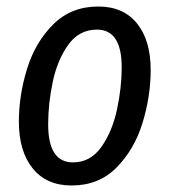

<svg xmlns="http://www.w3.org/2000/svg" viewBox="-20 -558 521 590"><path d="M38 -184Q38 -266 63.5 -347.5Q89 -429 144 -483.5Q199 -538 282 -538Q359 -538 401 -486Q443 -434 443 -343Q443 -262 418 -180.5Q393 -99 338.5 -43.5Q284 12 200 12Q123 12 80.5 -40.5Q38 -93 38 -184ZM354 -351Q354 -467 278 -467Q223 -467 189.5 -420Q156 -373 142 -306Q128 -239 128 -176Q128 -59 204 -59Q258 -59 291.5 -106.5Q325 -154 339.5 -221.5Q354 -289 354 -351Z"/></svg>

Font: Fira Sans Extra Condensed
Style: Italic
Weight: 400
Width: 3
Italic angle: -8°
Designer: Carrois Corporate & Edenspiekermann AG
Foundry: Carrois Corporate GbR & Edenspiekermann AG
Version: Version 4.203